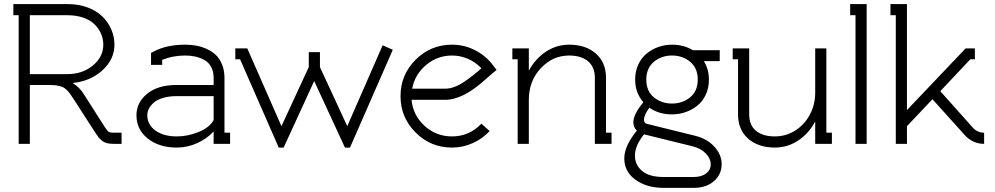

<svg xmlns="http://www.w3.org/2000/svg" viewBox="-20 -699 4837 933"><path d="M308.1 -338.9Q380.4 -338.9 431.2 -380.6Q481.9 -422.4 481.9 -481.9Q481.9 -509.3 471.4 -534.2Q460.9 -559.1 440.4 -579.8Q419.9 -600.6 385.7 -612.8Q351.6 -625 308.1 -625H125V-338.9ZM386.2 -243.2 490.2 -80.1Q501 -63.5 507.3 -58.8Q513.7 -54.2 529.8 -54.2H570.8V0H529.8Q511.7 0 498 -3.9Q484.4 -7.8 474.1 -16.6Q463.9 -25.4 458.5 -32.2Q453.1 -39.1 444.8 -51.8L340.8 -212.9Q328.6 -231.9 321.3 -242.2Q314 -252.4 304 -262Q293.9 -271.5 286.4 -275.1Q278.8 -278.8 264.4 -282Q250 -285.2 235.6 -285.6Q221.2 -286.1 195.8 -286.1H125V0H70.8V-625H44.9V-679.2H308.1Q362.8 -679.2 407 -662.4Q451.2 -645.5 479 -617.4Q506.8 -589.4 521.5 -554.7Q536.1 -520 536.1 -481.9Q536.1 -410.6 477.8 -357.4Q419.4 -304.2 334 -295.9V-294.9Q366.7 -274.4 386.2 -243.2Z M1098.1 0H1018.1V-60.1Q984.9 -24.4 937.5 -3.2Q890.1 18.1 838.9 18.1Q753.9 18.1 698.5 -25.4Q643.1 -68.8 643.1 -139.2Q643.1 -200.7 695.1 -243.4Q747.1 -286.1 838.9 -286.1H1018.1V-320.8Q1018.1 -352.1 1005.6 -374.5Q993.2 -397 971.9 -408.2Q950.7 -419.4 928 -424.3Q905.3 -429.2 878.9 -429.2Q820.8 -429.2 768.1 -408.2V-383.8H713.9V-441.9L728 -449.2Q790.5 -481.9 878.9 -481.9Q906.2 -481.9 931.9 -477.5Q957.5 -473.1 983.4 -461.7Q1009.3 -450.2 1028.1 -432.6Q1046.9 -415 1058.8 -386.2Q1070.8 -357.4 1070.8 -320.8V-54.2H1098.1ZM838.9 -231.9Q801.8 -231.9 772.9 -223.4Q744.1 -214.8 728 -200.9Q711.9 -187 703.9 -171.4Q695.8 -155.8 695.8 -139.2Q695.8 -92.8 735.6 -64.5Q775.4 -36.1 838.9 -36.1Q891.6 -36.1 944.6 -57.4Q997.6 -78.6 1018.1 -115.2V-231.9Z M1334.5 18.1 1146.5 -411.1H1123.5V-463.9H1181.6L1347.7 -85.9L1480.5 -373V-445.8H1534.7V-373L1667.5 -85.9L1839.4 -479L1888.7 -457L1680.7 18.1H1656.2L1507.3 -304.2H1506.3L1358.4 18.1Z M2144 -268.1Q2165.5 -268.1 2189.9 -277.3Q2214.4 -286.6 2239.5 -304.2Q2264.6 -321.8 2281.2 -335Q2297.9 -348.1 2319.3 -367.2Q2291.5 -396.5 2254.6 -412.8Q2217.8 -429.2 2176.3 -429.2Q2105.5 -429.2 2050.5 -383.1Q1995.6 -336.9 1982.9 -268.1ZM1980 -213.9Q1986.8 -138.7 2043.2 -87.4Q2099.6 -36.1 2176.3 -36.1Q2260.7 -36.1 2319.3 -98.1L2359.4 -62Q2324.2 -24.4 2276.6 -3.2Q2229 18.1 2176.3 18.1Q2072.8 18.1 1999.5 -55.2Q1926.3 -128.4 1926.3 -231.9Q1926.3 -335.4 1999.5 -408.7Q2072.8 -481.9 2176.3 -481.9Q2237.3 -481.9 2290 -454.3Q2342.8 -426.8 2377.9 -378.9L2393.1 -358.9L2373 -342.8Q2368.2 -338.9 2348.4 -321.3Q2328.6 -303.7 2315.7 -292.7Q2302.7 -281.7 2279.1 -265.1Q2255.4 -248.5 2236.1 -238.8Q2216.8 -229 2191.9 -221.4Q2167 -213.9 2144 -213.9Z M2951.7 0H2870.6V-320.8Q2870.6 -373.5 2837.4 -401.4Q2804.2 -429.2 2745.6 -429.2Q2666 -429.2 2607.9 -367.4Q2549.8 -305.7 2549.8 -213.9V0H2495.6V-411.1H2469.7V-463.9H2549.8V-356.9H2550.8Q2582 -414.6 2633.3 -448.2Q2684.6 -481.9 2745.6 -481.9Q2826.2 -481.9 2875.5 -438.7Q2924.8 -395.5 2924.8 -320.8V-54.2H2951.7Z M3123.5 -97.2 3358.4 -39.1Q3416 -24.9 3451.4 13.7Q3486.8 52.2 3486.8 99.1Q3486.8 147.9 3449.7 180.9Q3412.6 213.9 3350.6 213.9H3204.6Q3122.6 213.9 3068.1 174.6Q3013.7 135.3 3013.7 70.8Q3013.7 9.8 3074.7 -64Q3057.6 -81.1 3057.6 -104Q3057.6 -144 3106.4 -202.1Q3066.4 -248.5 3066.4 -312Q3066.4 -352.5 3081.8 -385.5Q3097.2 -418.5 3122.8 -439.2Q3148.4 -460 3179.9 -470.9Q3211.4 -481.9 3245.6 -481.9Q3303.7 -481.9 3346.7 -455.1H3477.5V-401.9H3400.4Q3424.8 -363.3 3424.8 -312Q3424.8 -271.5 3409.4 -238.5Q3394 -205.6 3368.4 -185.3Q3342.8 -165 3311.3 -154.1Q3279.8 -143.1 3245.6 -143.1Q3181.6 -143.1 3135.7 -175.8Q3109.4 -140.1 3109.4 -117.2Q3109.4 -100.1 3123.5 -97.2ZM3120.6 -312Q3120.6 -256.3 3157.5 -226.1Q3194.3 -195.8 3245.6 -195.8Q3296.4 -195.8 3333.5 -226.1Q3370.6 -256.3 3370.6 -312Q3370.6 -368.2 3333.7 -398.7Q3296.9 -429.2 3245.6 -429.2Q3194.3 -429.2 3157.5 -398.7Q3120.6 -368.2 3120.6 -312ZM3109.4 -45.9Q3065.4 8.3 3065.4 57.1Q3065.4 102.5 3100.3 131.8Q3135.3 161.1 3204.6 161.1H3350.6Q3388.7 161.1 3411.1 144Q3433.6 127 3433.6 99.1Q3433.6 71.8 3409.9 46.9Q3386.2 22 3346.7 12.2L3110.8 -45.9Z M3540.5 -463.9H3620.6V-143.1Q3620.6 -90.3 3653.8 -63.2Q3687 -36.1 3745.6 -36.1Q3797.4 -36.1 3842 -63.2Q3886.7 -90.3 3914.1 -139.6Q3941.4 -189 3941.4 -250V-463.9H3995.6V-54.2H4022.5V0H3941.4V-106.9H3940.4Q3909.2 -49.3 3857.9 -15.6Q3806.6 18.1 3745.6 18.1Q3665 18.1 3615.7 -25.1Q3566.4 -68.4 3566.4 -143.1V-411.1H3540.5Z M4191.4 -679.2V0H4137.2V-625H4111.3V-679.2Z M4307.1 -679.2H4387.2V-164.1L4672.4 -463.9H4717.3V-411.1H4695.3L4549.3 -255.9L4706.1 -80.1Q4729 -54.2 4762.2 -54.2V0Q4705.6 0 4666 -44.9L4511.2 -216.8L4387.2 -85.9V0H4333V-625H4307.1Z"/></svg>

Font: Rawengulk
Style: Demibold
Weight: 600
Version: Version 0.92